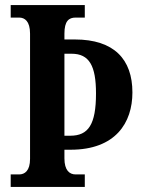

<svg xmlns="http://www.w3.org/2000/svg" viewBox="-20 -734 564 754"><path d="M22 0H313V-49H277C253 -49 233 -65 233 -112V-146H257C434 -146 500 -252 500 -371C500 -501 428 -579 274 -579H233V-602C233 -651 250 -665 277 -665H313V-714H22V-665H55C77 -665 98 -651 98 -602V-110C98 -63 77 -49 55 -49H22ZM256 -201H233V-523H261C331 -523 357 -475 357 -367C357 -245 327 -201 256 -201Z"/></svg>

Font: Noto Serif Bengali ExtraCondensed
Style: Regular
Weight: 400
Width: 2
Designer: Juan Bruce, Universal Thirst, Indian Type Foundry and the Monotype Design Team.
Foundry: Monotype Imaging Inc.
Version: Version 2.003